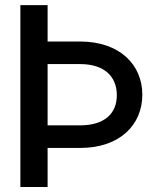

<svg xmlns="http://www.w3.org/2000/svg" viewBox="-20 -748 654 768"><path d="M170.4 -727.5H61.5V0H170.4V-156.2H300.3C460.9 -156.2 549.3 -250 549.3 -369.1C549.3 -487.8 460.9 -581.5 300.3 -582H170.4ZM300.3 -246.6H170.4V-491.7H300.3C397 -491.7 447.3 -442.4 447.3 -367.2C447.3 -293 397 -246.6 300.3 -246.6Z"/></svg>

Font: Inteeer Medium
Style: Regular
Weight: 500
Designer: Rasmus Andersson
Foundry: rsms
Version: Version 4.001;Glyphs 3.4 (3402)